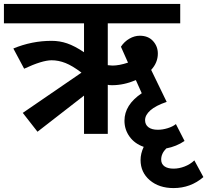

<svg xmlns="http://www.w3.org/2000/svg" viewBox="-40 -682 1056 978"><path d="M996 220Q931 276 844 276Q770 276 723 236Q676 196 676 133Q676 100 692 66Q646 50 620 14Q594 -22 594 -67Q594 -148 682 -207L652 -274Q591 -248 531 -248Q516 -248 509 -250V0H388V-195L151 -11L76 -107L375 -312Q329 -347 293.5 -361Q258 -375 223 -375Q175 -375 83 -332L28 -435Q122 -474 223 -474Q264 -474 302 -461Q340 -448 388 -416V-563H-20V-662H878V-563H509V-350Q525 -348 533 -348Q567 -348 612 -363L576 -444Q593 -470 619 -485Q645 -500 672 -500Q715 -500 739.5 -473Q764 -446 764 -409Q764 -363 730 -326L809 -163Q753 -144 726 -120Q699 -96 699 -70Q699 -47 716 -34Q733 -21 764 -21Q788 -21 814 -29Q840 -37 856 -50L900 36Q859 64 807 74Q781 100 781 131Q781 153 797.5 165Q814 177 844 177Q872 177 900.5 166Q929 155 950 135Z"/></svg>

Font: MartelSansBold
Style: Bold
Weight: 700
Designer: Dan Reynolds and Mathieu Réguer
Foundry: Dan Reynolds and Mathieu Réguer
Version: Version 1.002; ttfautohint (v1.1) -l 5 -r 5 -G 72 -x 0 -D la